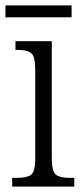

<svg xmlns="http://www.w3.org/2000/svg" viewBox="-24 -688 304 708"><path d="M21 0V-32H37Q75 -32 90.5 -43.5Q106 -55 106 -103V-431Q106 -479 91.5 -491.5Q77 -504 41 -504H33V-536H167V-106Q167 -56 182 -44Q197 -32 236 -32H250V0ZM-4 -624V-668H240V-624Z"/></svg>

Font: Noto Serif Tamil Condensed Light
Style: Italic
Weight: 300
Width: 3
Italic angle: -12°
Designer: Indian Type Foundry, Tom Grace, and the Monotype Design Team
Foundry: Monotype Imaging Inc.
Version: Version 2.003; ttfautohint (v1.8.4.7-5d5b)